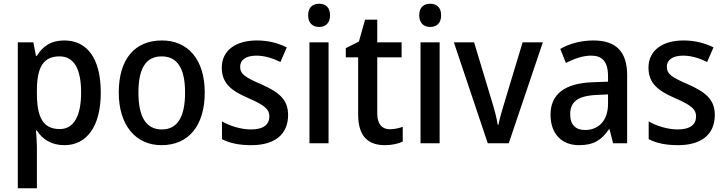

<svg xmlns="http://www.w3.org/2000/svg" viewBox="-20 -765 3875 1025"><path d="M323 -549C252 -549 208 -518 177 -467H172L158 -539H75V240H177V17C177 -8 174 -41 172 -68H177C205 -23 253 10 324 10C442 10 518 -89 518 -270C518 -455 444 -549 323 -549ZM298 -464C377 -464 413 -394 413 -271C413 -149 376 -76 299 -76C208 -76 177 -141 177 -268V-287C178 -407 212 -464 298 -464Z M1073 -271C1073 -450 981 -549 845 -549C697 -549 614 -447 614 -271C614 -97 704 10 842 10C990 10 1073 -98 1073 -271ZM719 -270C719 -396 756 -464 843 -464C930 -464 968 -395 968 -271C968 -145 930 -74 844 -74C757 -74 719 -146 719 -270Z M1518 -151C1518 -237 1465 -274 1377 -314C1289 -352 1262 -369 1262 -409C1262 -445 1293 -468 1349 -468C1392 -468 1437 -454 1477 -434L1511 -512C1462 -536 1411 -549 1351 -549C1239 -549 1164 -496 1164 -404C1164 -318 1217 -280 1306 -241C1394 -203 1418 -181 1418 -144C1418 -100 1387 -74 1320 -74C1266 -74 1206 -93 1165 -117V-22C1206 -1 1255 10 1322 10C1446 10 1518 -47 1518 -151Z M1684 -745C1649 -745 1625 -726 1625 -683C1625 -641 1650 -621 1684 -621C1717 -621 1742 -641 1742 -683C1742 -726 1718 -745 1684 -745ZM1734 -539H1632V0H1734Z M2061 -75C2019 -75 1994 -103 1994 -159V-459H2124V-539H1994V-660H1929L1896 -543L1826 -508V-459H1892V-154C1892 -32 1950 10 2035 10C2072 10 2106 2 2130 -9V-88C2111 -81 2085 -75 2061 -75Z M2277 -745C2242 -745 2218 -726 2218 -683C2218 -641 2243 -621 2277 -621C2310 -621 2335 -641 2335 -683C2335 -726 2311 -745 2277 -745ZM2327 -539H2225V0H2327Z M2584 0H2696L2878 -539H2770L2673 -218C2661 -178 2646 -128 2641 -99H2637C2632 -135 2618 -186 2606 -224L2511 -539H2403Z M3148 -549C3080 -549 3018 -531 2971 -504L3001 -429C3045 -451 3090 -468 3136 -468C3194 -468 3226 -437 3226 -358V-329L3145 -326C2995 -321 2919 -262 2919 -153C2919 -51 2978 10 3071 10C3149 10 3191 -17 3231 -75H3234L3253 0H3328V-364C3328 -488 3270 -549 3148 -549ZM3163 -258 3226 -261V-211C3226 -119 3174 -71 3103 -71C3055 -71 3024 -97 3024 -155C3024 -219 3061 -253 3163 -258Z M3796 -151C3796 -237 3743 -274 3655 -314C3567 -352 3540 -369 3540 -409C3540 -445 3571 -468 3627 -468C3670 -468 3715 -454 3755 -434L3789 -512C3740 -536 3689 -549 3629 -549C3517 -549 3442 -496 3442 -404C3442 -318 3495 -280 3584 -241C3672 -203 3696 -181 3696 -144C3696 -100 3665 -74 3598 -74C3544 -74 3484 -93 3443 -117V-22C3484 -1 3533 10 3600 10C3724 10 3796 -47 3796 -151Z"/></svg>

Font: Noto Sans Khmer SemiCondensed Medium
Style: Regular
Weight: 500
Width: 4
Designer: Danh Hong and the Monotype Design Team
Foundry: Monotype Imaging Inc.
Version: Version 2.004